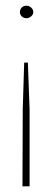

<svg xmlns="http://www.w3.org/2000/svg" viewBox="-20 -518 186 675"><path d="M65 -298H78L84 -134V137H59L60 -135ZM73 -498Q82 -498 89.5 -491.5Q97 -485 97 -475Q97 -467 89.5 -460.5Q82 -454 73 -454Q63 -454 56.5 -460.5Q50 -467 50 -475Q50 -485 56.5 -491.5Q63 -498 73 -498Z"/></svg>

Font: Alumni Sans Thin
Style: Regular
Weight: 100
Designer: Robert E. Leuschke
Foundry: Robert E. Leuschke
Version: Version 1.018